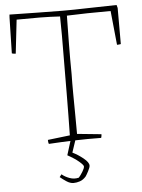

<svg xmlns="http://www.w3.org/2000/svg" viewBox="-58 -693 702 948"><g transform="rotate(-5 293.0 -218.5)"><path d="M163 7Q160 0 160 -13L270 -26Q271 -70 271.5 -123Q272 -176 272.5 -229Q273 -282 273 -327Q273 -368 273.5 -418.5Q274 -469 274 -520.5Q274 -572 273 -615Q225 -618 173.5 -618.5Q122 -619 58 -618L39 -451Q29 -451 20 -454V-458L24 -632L25 -646Q97 -645 167 -643.5Q237 -642 292 -642Q343 -642 414.5 -644Q486 -646 556 -647L560 -632V-458V-453Q550 -451 541 -451L524 -620Q460 -620 408 -619Q356 -618 307 -616Q306 -556 305 -478.5Q304 -401 305 -326Q304 -283 304.5 -227Q305 -171 305.5 -118Q306 -65 306 -30L426 -18Q426 -9 423 0Q356 -1 291.5 1Q227 3 163 7ZM268 210Q251 210 233 198Q215 186 202 175L212 162Q227 175 250 183.5Q273 192 296 186Q305 176 315.5 159Q326 142 326 133Q326 126 305 108Q284 90 249 71L273 -6H297L275 60Q302 73 328 94Q354 115 354 131Q354 140 344.5 158Q335 176 330 183Q316 199 299.5 204.5Q283 210 268 210Z"/></g></svg>

Font: Labrada ExtraLight
Style: Regular
Weight: 200
Designer: Mercedes Jáuregui
Foundry: Omnibus-Type Team
Version: Version 1.000; ttfautohint (v1.8.4.7-5d5b)